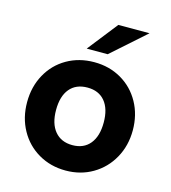

<svg xmlns="http://www.w3.org/2000/svg" viewBox="-106 -783 783 880"><g transform="rotate(15 285.0 -343.0)"><path d="M34.5 -247Q34.5 -320.5 66.8 -379Q99 -437.5 156.2 -470.5Q213.5 -503.5 285.5 -503.5Q357 -503.5 414 -470.5Q471 -437.5 503.5 -379Q536 -320.5 536 -247Q536 -174 503.2 -115.2Q470.5 -56.5 413.5 -23Q356.5 10.5 285.5 10.5Q214 10.5 156.8 -22.8Q99.5 -56 67 -114.8Q34.5 -173.5 34.5 -247ZM285.5 -110Q339 -110 368.5 -146Q398 -182 398 -247Q398 -312 368.5 -347.5Q339 -383 285.5 -383Q231 -383 201.5 -347.5Q172 -312 172 -247Q172 -182 202 -146Q232 -110 285.5 -110ZM347 -697H495L334.5 -554.5H235Z"/></g></svg>

Font: HK Grotesk ExtraBold
Style: Regular
Weight: 800
Designer: Alfredo Marco Pradil
Foundry: Hanken Design Co.
Version: Version 3.001